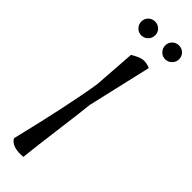

<svg xmlns="http://www.w3.org/2000/svg" viewBox="-302 -912 920 920"><g transform="rotate(45 157.5 -452.0)"><path d="M137 -710Q178 -735 200 -735Q222 -735 242 -726L167 -401Q162 -350 144 -213.5Q126 -77 118 0Q45 7 23 -31Q96 -331 122 -497ZM72.5 -891.5Q86 -905 106 -905Q126 -905 139.5 -891.5Q153 -878 153 -858.5Q153 -839 139 -825Q125 -811 105.5 -811Q86 -811 72.5 -825Q59 -839 59 -858.5Q59 -878 72.5 -891.5ZM234.5 -891.5Q248 -905 268 -905Q288 -905 301.5 -891.5Q315 -878 315 -858.5Q315 -839 301 -825Q287 -811 267.5 -811Q248 -811 234.5 -825Q221 -839 221 -858.5Q221 -878 234.5 -891.5Z"/></g></svg>

Font: Tillana
Style: Regular
Weight: 400
Designer: Lipi Raval (Devanagari, Latin), Jonny Pinhorn (Latin)
Foundry: Indian Type Foundry
Version: Version 2.002;PS 1.0;hotconv 1.0.79;makeotf.lib2.5.61930; tt